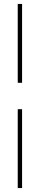

<svg xmlns="http://www.w3.org/2000/svg" viewBox="-20 -756 202 974"><path d="M92 -336V-736H70V-336ZM92 198V-202H70V198Z"/></svg>

Font: Perun Thin
Style: Regular
Weight: 100
Foundry: Copyright (c) Stefan Peev, Context Ltd, 2016
Version: Version 1.089